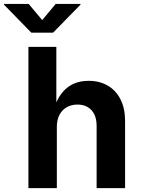

<svg xmlns="http://www.w3.org/2000/svg" viewBox="-84 -969 726 989"><path d="M208.8 0H62.4V-727.5H206.2V-409.6H194.2Q208.7 -456 233 -487.7Q257.3 -519.4 292.1 -536.1Q327 -552.7 372.3 -552.7Q428.8 -552.7 471.2 -527.9Q513.6 -503.1 537 -456.6Q560.3 -410.1 560.3 -347.2V0H413.7V-321.7Q413.7 -355.3 401.8 -379.8Q389.9 -404.2 367.7 -417.3Q345.6 -430.4 314.9 -430.4Q283.8 -430.4 259.8 -416.7Q235.8 -403.1 222.3 -377.3Q208.8 -351.5 208.8 -316.1ZM133.5 -865.6 202.8 -948.7H330.6V-945.1L189.5 -800.8H77.3L-63.6 -945.1V-948.7H63.7Z"/></svg>

Font: Raveo Variable
Style: Regular
Weight: 400
Designer: Jakub Foglar, Rasmus Andersson (Inter)
Foundry: Jakubfoglar.com
Version: Version 1.000;Glyphs 3.2.3 (3260)